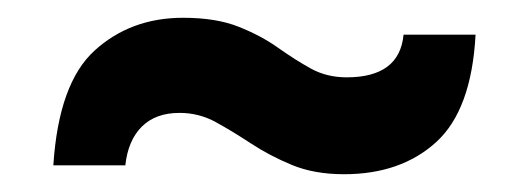

<svg xmlns="http://www.w3.org/2000/svg" viewBox="-20 -472 595 216"><path d="M367 -276Q333.5 -276 308.2 -286.5Q283 -297 262.5 -310.5Q242 -324 223 -334.5Q204 -345 182 -345Q155 -345 139.5 -329.5Q124 -314 121 -286H40Q46 -378.5 86.5 -415.2Q127 -452 186 -452Q223 -452 248.2 -442Q273.5 -432 292.5 -418.5Q311.5 -405 329.5 -395Q347.5 -385 370 -385Q429.5 -385 434 -433H515Q510.5 -348.5 470.8 -312.2Q431 -276 367 -276Z"/></svg>

Font: Big Shoulders Stencil Text Black
Style: Regular
Weight: 900
Designer: Patric King
Foundry: XO Type Co
Version: Version 1.000